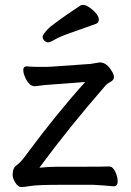

<svg xmlns="http://www.w3.org/2000/svg" viewBox="-20 -739 530 775"><path d="M368 -643Q319 -625 271 -608.5Q223 -592 202.5 -580Q182 -568 174 -568Q166 -568 159 -575Q152 -582 152 -590.5Q152 -599 172 -620.5Q192 -642 305 -717Q309 -719 317.5 -719Q326 -719 341 -709Q379 -682 379 -659Q379 -648 368 -643ZM291 -66Q403 -66 419 -67H420Q435 -67 445 -46.5Q455 -26 455 -6.5Q455 13 438 13Q397 9 357 7H222Q132 7 105 11.5Q78 16 65.5 16Q53 16 42 -1.5Q31 -19 31 -33Q31 -47 35 -57Q39 -67 51 -75Q63 -83 87 -116Q210 -282 324 -408L191 -398Q165 -397 122 -391H120Q97 -391 81 -428Q74 -443 74 -457Q74 -471 87 -471H89Q115 -469 136 -469H168Q180 -469 189 -470L345 -481L382 -487H386Q412 -485 431 -452Q440 -439 440 -427.5Q440 -416 426 -408.5Q412 -401 407 -395Q257 -223 139 -62Q176 -66 214 -66Z"/></svg>

Font: LXGW WenKai Lite Medium
Style: Regular
Weight: 500
Designer: LXGW / Fontworks Inc.
Foundry: LXGW / Fontworks Inc.
Version: Version 1.511; March 25, 2025